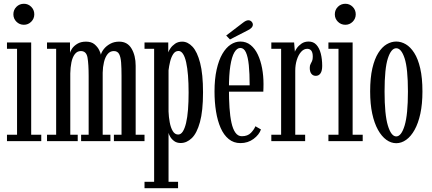

<svg xmlns="http://www.w3.org/2000/svg" viewBox="-20 -749 2291 1019"><path d="M17 0V-34H70.5V-490H17V-523.5H145.5V-34H199V0ZM107 -617.5Q83.5 -617.5 67.2 -633.8Q51 -650 51 -673Q51 -696.5 67.2 -712.8Q83.5 -729 107 -729Q129.5 -729 145.8 -712.8Q162 -696.5 162 -673Q162 -650 145.8 -633.8Q129.5 -617.5 107 -617.5Z M229.5 0V-34H278V-490H229.5V-523.5H351.5V-467Q352.5 -476 362 -490.5Q371.5 -505 390.2 -516.5Q409 -528 436.5 -528Q465 -528 481.8 -513.8Q498.5 -499.5 506.5 -482.8Q514.5 -466 515.5 -458.5Q518.5 -472.5 531.2 -488.8Q544 -505 564.8 -516.5Q585.5 -528 612.5 -528Q656.5 -528 678.2 -491Q700 -454 700 -400V-34H747V0H584.5V-34H625V-345.5Q625 -387.5 622.8 -417.2Q620.5 -447 612 -462.5Q603.5 -478 584 -478Q564 -478 551 -461.8Q538 -445.5 531.8 -419.2Q525.5 -393 525 -363.5V-34H566V0H410.5V-34H450.5V-345.5Q450.5 -408.5 444.5 -443.2Q438.5 -478 409 -478Q389.5 -478 377 -461.5Q364.5 -445 359 -417.8Q353.5 -390.5 353 -359.5V-34H392.5V0Z M747 250V216H798V-490H747V-523.5H873V-471Q875.5 -479 884.5 -492.5Q893.5 -506 909.2 -517Q925 -528 947 -528Q976.5 -528 1001.8 -501Q1027 -474 1042.2 -414.8Q1057.5 -355.5 1057.5 -259Q1057.5 -160 1041.2 -101Q1025 -42 998 -16Q971 10 939 10Q918.5 10 904.8 0Q891 -10 883.5 -23Q876 -36 874.5 -44V216H925V250ZM925.5 -35Q940 -35 950.2 -51Q960.5 -67 967.5 -96.2Q974.5 -125.5 977.8 -166.8Q981 -208 981 -257.5Q981 -307.5 977.8 -348.2Q974.5 -389 968 -418.2Q961.5 -447.5 951.2 -463Q941 -478.5 927.5 -478.5Q910 -478.5 899.2 -462Q888.5 -445.5 882.8 -421.8Q877 -398 874.5 -376V-157Q875.5 -128 880.8 -99.8Q886 -71.5 897 -53.2Q908 -35 925.5 -35Z M1256 10.5Q1220 10.5 1193.8 -11Q1167.5 -32.5 1151 -70.2Q1134.5 -108 1126.5 -157.5Q1118.5 -207 1118.5 -263Q1118.5 -330 1129.8 -380Q1141 -430 1160.2 -463Q1179.5 -496 1204 -512.2Q1228.5 -528.5 1255.5 -528.5Q1287 -528.5 1310.2 -509.8Q1333.5 -491 1348.5 -459Q1363.5 -427 1371 -386.8Q1378.5 -346.5 1378.5 -303.5Q1378.5 -293 1378.2 -282.8Q1378 -272.5 1377.5 -262.5H1188V-296H1305Q1305 -359 1300.5 -403.2Q1296 -447.5 1285.2 -471Q1274.5 -494.5 1255.5 -494.5Q1237.5 -494.5 1223.8 -471Q1210 -447.5 1202.5 -399.8Q1195 -352 1195 -278Q1195 -223.5 1198 -177.5Q1201 -131.5 1208.5 -97.5Q1216 -63.5 1229.5 -44.8Q1243 -26 1263.5 -26Q1294.5 -26 1311.8 -44Q1329 -62 1335.5 -79L1365 -62Q1355.5 -34 1325.8 -11.8Q1296 10.5 1256 10.5ZM1200.5 -539.5 1180.5 -560.5 1269 -628Q1276.5 -634 1284 -637.8Q1291.5 -641.5 1298.5 -641.5Q1305 -641.5 1310.5 -638Q1316 -634.5 1319 -629Q1322 -624 1322 -618.5Q1322 -609 1313.8 -600.8Q1305.5 -592.5 1293 -587Z M1420 0V-34H1472V-490H1420V-523.5H1541L1545 -474.5Q1546.5 -480.5 1555.5 -493.5Q1564.5 -506.5 1580.2 -517.5Q1596 -528.5 1618 -528.5Q1643.5 -528.5 1659.2 -511.2Q1675 -494 1682.5 -464.8Q1690 -435.5 1690 -399Q1690 -373 1681 -359.8Q1672 -346.5 1656 -346.5Q1641.5 -346.5 1632.8 -357.2Q1624 -368 1624 -389Q1624 -401.5 1628.2 -409Q1632.5 -416.5 1636.2 -425Q1640 -433.5 1640 -448Q1640 -470 1632.2 -480Q1624.5 -490 1610.5 -490Q1592.5 -490 1578 -473.8Q1563.5 -457.5 1555.2 -431Q1547 -404.5 1547 -374V-34H1599.5V0Z M1723 0V-34H1776.5V-490H1723V-523.5H1851.5V-34H1905V0ZM1813 -617.5Q1789.5 -617.5 1773.2 -633.8Q1757 -650 1757 -673Q1757 -696.5 1773.2 -712.8Q1789.5 -729 1813 -729Q1835.5 -729 1851.8 -712.8Q1868 -696.5 1868 -673Q1868 -650 1851.8 -633.8Q1835.5 -617.5 1813 -617.5Z M2083 11Q2055.5 11 2030.5 -7Q2005.5 -25 1986 -60Q1966.5 -95 1955.5 -146Q1944.5 -197 1944.5 -263.5Q1944.5 -336 1956.2 -386.5Q1968 -437 1987.8 -468.2Q2007.5 -499.5 2032.2 -514Q2057 -528.5 2083 -528.5Q2109 -528.5 2133.8 -514Q2158.5 -499.5 2178.5 -468.2Q2198.5 -437 2210.2 -386.5Q2222 -336 2222 -263.5Q2222 -197 2211 -146Q2200 -95 2180.5 -60Q2161 -25 2135.8 -7Q2110.5 11 2083 11ZM2083 -25Q2110 -25 2127.5 -82.8Q2145 -140.5 2145 -263.5Q2145 -385.5 2127.5 -439.2Q2110 -493 2083 -493Q2056 -493 2038.5 -439.2Q2021 -385.5 2021 -263.5Q2021 -140.5 2038.5 -82.8Q2056 -25 2083 -25Z"/></svg>

Font: Imbue Thin
Style: Regular
Weight: 400
Version: Version 1.102